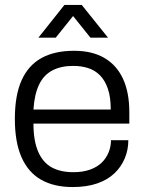

<svg xmlns="http://www.w3.org/2000/svg" viewBox="-20 -743 581 775"><path d="M273 12Q198 12 146 -17.5Q94 -47 67 -108Q40 -169 40 -263Q40 -358 67 -418.5Q94 -479 147 -508.5Q200 -538 279 -538Q352 -538 401.5 -509Q451 -480 476.5 -425Q502 -370 502 -290V-244H115Q115 -175 134 -131Q153 -87 188.5 -67.5Q224 -48 276 -48Q314 -48 342.5 -58Q371 -68 389.5 -85.5Q408 -103 418 -127Q428 -151 428 -177H498Q498 -138 483.5 -103.5Q469 -69 441.5 -43Q414 -17 372 -2.5Q330 12 273 12ZM115 -301H427Q427 -351 415.5 -384.5Q404 -418 384 -438.5Q364 -459 336.5 -468Q309 -477 275 -477Q226 -477 191 -458.5Q156 -440 137.5 -401Q119 -362 115 -301ZM135 -591 240 -723H310L416 -591H345L256 -702H294L205 -591Z"/></svg>

Font: Archivo SemiBold Light
Style: Regular
Weight: 300
Version: Version 2.001